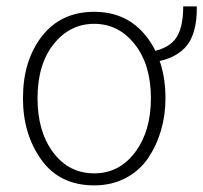

<svg xmlns="http://www.w3.org/2000/svg" viewBox="-20 -554 627 592"><path d="M95.7 -251Q95.7 -148.4 144 -84Q192.4 -19.5 270.5 -19.5Q347.7 -19.5 396.5 -84.5Q445.3 -149.4 445.3 -251Q445.3 -354.5 395.5 -417.5Q345.7 -480.5 270.5 -480.5Q195.3 -480.5 145.5 -418Q95.7 -355.5 95.7 -251ZM50.8 -251Q50.8 -367.2 109.4 -442.4Q168 -517.6 270.5 -517.6Q371.1 -517.6 430.7 -442.4Q490.2 -367.2 490.2 -251Q490.2 -199.2 476.6 -152.3Q462.9 -105.5 437 -66.9Q411.1 -28.3 368.2 -5.4Q325.2 17.6 270.5 17.6Q164.1 17.6 107.4 -61.5Q50.8 -140.6 50.8 -251ZM434.6 -360.4V-392.6Q493.2 -400.4 519 -431.6Q544.9 -462.9 544.9 -534.2H586.9Q587.9 -445.3 549.3 -405.8Q510.7 -366.2 434.6 -360.4Z"/></svg>

Font: Gothic A1 ExtraLight
Style: Regular
Weight: 275
Designer: HanYang I&C Co.,Ltd.
Foundry: HanYang I&C Co.,Ltd.
Version: Version 2.50